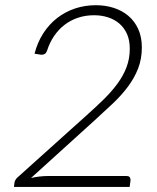

<svg xmlns="http://www.w3.org/2000/svg" viewBox="-20 -736 620 756"><path d="M357.5 -715.5Q395 -715.5 427.8 -705Q460.5 -694.5 485.2 -673.8Q510 -653 524.2 -621.8Q538.5 -590.5 538.5 -549.5Q538.5 -504 523.8 -466.2Q509 -428.5 483.8 -394.8Q458.5 -361 424.8 -329Q391 -297 353.5 -263L102 -35Q118 -39 135.8 -41Q153.5 -43 171 -43H479Q494 -43 494 -26.5L490.5 0H35L37 -16.5Q37.5 -22 40.8 -27.5Q44 -33 48.5 -37L321 -282Q358.5 -315.5 389.8 -346.2Q421 -377 443.5 -408Q466 -439 478.5 -472.2Q491 -505.5 491 -544.5Q491 -578 479.8 -602.8Q468.5 -627.5 449.2 -643.8Q430 -660 404.5 -668Q379 -676 350.5 -676Q316.5 -676 287.2 -666.2Q258 -656.5 234.2 -638.2Q210.5 -620 193 -594.2Q175.5 -568.5 165.5 -537Q162.5 -528 157 -524.2Q151.5 -520.5 144.5 -520.5Q141 -520.5 139 -521L116 -524.5Q127.5 -569.5 150.5 -605Q173.5 -640.5 205 -665Q236.5 -689.5 275.2 -702.5Q314 -715.5 357.5 -715.5Z"/></svg>

Font: Lato TR Light
Style: Italic
Weight: 300
Italic angle: -12°
Designer: Lukasz Dziedzic
Foundry: Lukasz Dziedzic
Version: Version 1.104 2013